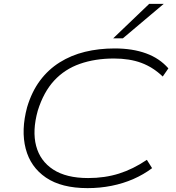

<svg xmlns="http://www.w3.org/2000/svg" viewBox="-20 -963 907 991"><path d="M432 8Q297 8 217 -46.5Q137 -101 112.5 -196Q88 -291 120 -410Q144 -490 186.5 -547Q229 -604 288 -641Q347 -678 418.5 -695.5Q490 -713 572 -713Q664 -713 734 -687.5Q804 -662 849 -610L820 -568Q770 -616 709.5 -638.5Q649 -661 568 -661Q471 -661 392.5 -633.5Q314 -606 259.5 -547Q205 -488 175 -392Q146 -288 166.5 -210Q187 -132 254.5 -88Q322 -44 435 -44Q521 -44 594 -67Q667 -90 738 -138L765 -95Q721 -62 668.5 -39Q616 -16 556 -4Q496 8 432 8ZM564 -765 750 -943H825L614 -765Z"/></svg>

Font: Nunito Sans 7pt Expanded ExtraLight
Style: Italic
Weight: 250
Width: 7
Italic angle: -9°
Designer: Vernon Adams
Foundry: Vernon Adams
Version: Version 3.101;gftools[0.9.27]